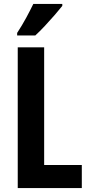

<svg xmlns="http://www.w3.org/2000/svg" viewBox="-20 -954 451 974"><path d="M70 0V-714H204V-117H395V0ZM296 -924Q282 -906 258.5 -879Q235 -852 208.5 -823.5Q182 -795 159 -774H67V-787Q93 -827 113 -864Q133 -901 149 -934H296Z"/></svg>

Font: Noto Sans Gujarati UI ExtraCondensed
Style: Bold
Weight: 700
Width: 2
Designer: Jelle Bosma - Monotype Design Team, Universal Thirst
Foundry: Monotype Imaging Inc.
Version: Version 2.106; ttfautohint (v1.8.4.7-5d5b)